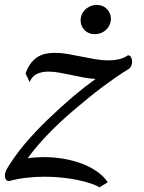

<svg xmlns="http://www.w3.org/2000/svg" viewBox="-52 -747 595 793"><path d="M476.6 -518.6Q484.9 -518.6 489.3 -510.5Q493.7 -502.4 493.7 -492.2Q493.7 -483.4 490 -474.6Q486.3 -465.8 478 -460.9Q454.1 -446.8 427 -428Q399.9 -409.2 370.8 -387.5Q341.8 -365.7 311.8 -341.3Q281.7 -316.9 252 -291.5Q222.7 -266.6 194.8 -240.5Q167 -214.4 142.6 -188.7Q118.2 -163.1 97.7 -138.7Q77.1 -114.3 62.5 -93.3Q78.1 -95.7 94.7 -96.9Q111.3 -98.1 128.4 -98.1Q167.5 -98.1 207.3 -91.8Q247.1 -85.4 282.5 -72.5Q317.9 -59.6 346.7 -40Q375.5 -20.5 393.1 5.9L359.4 26.4Q342.8 17.1 318.6 9.3Q294.4 1.5 264.6 -4.4Q234.9 -10.3 201.4 -13.7Q168 -17.1 132.8 -17.1Q94.7 -17.1 57.6 -12.9Q20.5 -8.8 -14.6 1Q-24.4 0 -28.1 -6.3Q-31.7 -12.7 -31.7 -21Q-31.7 -28.3 -29.5 -35.6Q-27.3 -43 -24.4 -47.9Q-10.7 -71.3 7.8 -97.7Q26.4 -124 48.8 -150.6Q71.3 -177.2 96.2 -203.9Q121.1 -230.5 147 -254.9Q173.3 -280.3 199.7 -304.2Q226.1 -328.1 251.2 -349.4Q276.4 -370.6 299.6 -388.7Q322.8 -406.7 342.8 -420.9Q317.9 -422.4 292.2 -427.2Q266.6 -432.1 241.5 -437.5Q216.3 -442.9 192.6 -447Q168.9 -451.2 147.9 -451.2Q121.6 -451.2 101.3 -442.1Q81.1 -433.1 70.3 -408.2L53.7 -443.8Q62.5 -468.8 75 -485.1Q87.4 -501.5 102.8 -511.2Q118.2 -521 136.2 -524.9Q154.3 -528.8 174.3 -528.8Q200.2 -528.8 228.3 -523.9Q256.3 -519 284.9 -513.2Q313.5 -507.3 341.8 -502.4Q370.1 -497.6 396.5 -497.6Q418.9 -497.6 439.2 -502.2Q459.5 -506.8 476.6 -518.6ZM337.9 -606Q326.2 -606 315.9 -610.1Q305.7 -614.3 297.9 -621.8Q290 -629.4 285.4 -640.1Q280.8 -650.9 280.8 -663.6Q280.8 -672.9 284.7 -684.1Q288.6 -695.3 297.1 -704.6Q305.7 -713.9 318.6 -720.2Q331.5 -726.6 349.1 -726.6Q360.8 -726.6 371.3 -722.2Q381.8 -717.8 389.4 -710.2Q397 -702.6 401.6 -691.9Q406.2 -681.2 406.2 -668.5Q406.2 -658.7 402.3 -647.9Q398.4 -637.2 389.9 -627.7Q381.3 -618.2 368.4 -612.1Q355.5 -606 337.9 -606Z"/></svg>

Font: Arian Grqi
Style: Italic
Weight: 400
Italic angle: -15°
Designer: Ruben Hakobyan (Tarumian)
Foundry: Ruben Hakobyan (Tarumian)
Version: Version 1.002